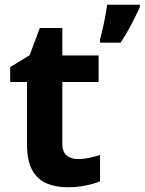

<svg xmlns="http://www.w3.org/2000/svg" viewBox="-20 -780 610 810"><path d="M308 -109Q333 -109 356 -114Q379 -119 402 -126V-15Q378 -5 342.5 2.5Q307 10 265 10Q216 10 177.5 -6Q139 -22 116.5 -61.5Q94 -101 94 -171V-434H23V-497L105 -547L148 -662H243V-546H396V-434H243V-171Q243 -140 261 -124.5Q279 -109 308 -109ZM570 -750Q555 -717 535 -678.5Q515 -640 489 -600H402V-613Q410 -642 419 -685Q428 -728 432 -760H570Z"/></svg>

Font: Noto Sans Gujarati UI
Style: Bold
Weight: 700
Designer: Jelle Bosma - Monotype Design Team, Universal Thirst
Foundry: Monotype Imaging Inc.
Version: Version 2.106; ttfautohint (v1.8.4.7-5d5b)